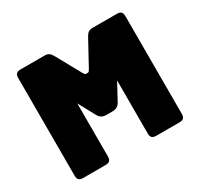

<svg xmlns="http://www.w3.org/2000/svg" viewBox="-150 -911 1150 1103"><g transform="rotate(-30 424.5 -360.0)"><path d="M254 0H105Q86 0 77.5 -8.5Q69 -17 69 -36V-684Q69 -703 77.5 -711.5Q86 -720 105 -720H266Q282 -720 292.5 -713Q303 -706 312 -690L402 -527Q407 -518 410.5 -514Q414 -510 420 -510H429Q435 -510 438.5 -514Q442 -518 447 -527L536 -690Q545 -706 555.5 -713Q566 -720 582 -720H744Q763 -720 771.5 -711.5Q780 -703 780 -684V-36Q780 -17 771.5 -8.5Q763 0 744 0H590Q571 0 562.5 -8.5Q554 -17 554 -36V-388L495 -279Q486 -262 473.5 -254.5Q461 -247 442 -247H402Q383 -247 370.5 -254.5Q358 -262 349 -279L290 -388V-36Q290 -17 281.5 -8.5Q273 0 254 0Z"/></g></svg>

Font: Bungee
Style: Regular
Weight: 400
Designer: David Jonathan Ross
Foundry: David Jonathan Ross
Version: Version 1.001;PS 1.0;hotconv 1.0.72;makeotf.lib2.5.5900